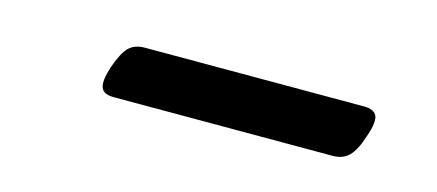

<svg xmlns="http://www.w3.org/2000/svg" viewBox="-25 -479 626 275"><g transform="rotate(15 288.0 -341.0)"><path d="M143 -301Q128 -301 124.5 -310Q121 -319 128 -341Q136 -364 144.5 -372.5Q153 -381 168 -381H493Q508 -381 512 -372.5Q516 -364 508 -341Q501 -319 492 -310Q483 -301 468 -301Z"/></g></svg>

Font: Playwrite AU TAS
Style: Regular
Weight: 400
Designer: Veronika Burian, José Scaglione
Foundry: TypeTogether
Version: Version 1.002